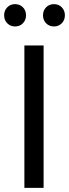

<svg xmlns="http://www.w3.org/2000/svg" viewBox="-33 -909 334 929"><path d="M178 0H85V-689H178ZM93 -835Q93 -812 78 -796.5Q63 -781 40 -781Q17 -781 2 -796.5Q-13 -812 -13 -835Q-13 -858 2 -873.5Q17 -889 40 -889Q63 -889 78 -873.5Q93 -858 93 -835ZM281 -835Q281 -812 266 -796.5Q251 -781 228 -781Q205 -781 190 -796.5Q175 -812 175 -835Q175 -858 190 -873.5Q205 -889 228 -889Q251 -889 266 -873.5Q281 -858 281 -835Z"/></svg>

Font: Fira Sans Condensed
Style: Regular
Weight: 400
Width: 3
Designer: bBox Type GmbH & Carrois Corporate GbR & Edenspiekermann AG
Foundry: bBox Type GmbH & Carrois Corporate GbR & Edenspiekermann AG
Version: Version 4.301